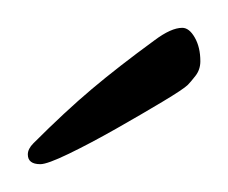

<svg xmlns="http://www.w3.org/2000/svg" viewBox="-20 -414 164 138"><path d="M9 -296Q0 -296 0 -303Q0 -307 4 -311Q27 -334 46 -350Q65 -366 91 -385Q103 -394 111 -394Q116 -394 120 -387Q124 -380 124 -370Q124 -364 120.5 -359.5Q117 -355 115 -353Q112 -350 97 -341Q82 -332 63.5 -321.5Q45 -311 29.5 -303.5Q14 -296 9 -296Z"/></svg>

Font: Corinthia
Style: Bold
Weight: 700
Designer: Robert E. Leuschke
Foundry: Robert E. Leuschke
Version: Version 1.013; ttfautohint (v1.8.3)